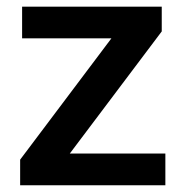

<svg xmlns="http://www.w3.org/2000/svg" viewBox="-20 -548 543 568"><path d="M469.2 -93.8V0H39.6V-75.7L309.6 -434.6H45.4V-528.3H458.5V-455.1L186.5 -93.8Z"/></svg>

Font: Vazirmatn RD Medium
Style: Regular
Weight: 500
Designer: Saber Rastikerdar
Foundry: Saber Rastikerdar
Version: Version 33.003